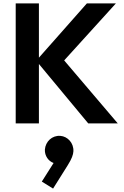

<svg xmlns="http://www.w3.org/2000/svg" viewBox="-20 -723 728 1125"><path d="M497 0H670L356 -369L659 -703H489L208 -385V-703H72V0H208V-348ZM225 341 291 382 377 245C401 207 409 183 410 164C413 116 377 76 333 73C285 70 247 106 243 153C241 191 265 222 294 232Z"/></svg>

Font: MV Cash SemiBold
Style: Regular
Weight: 600
Designer: Rodrigo Fuenzalida
Foundry: fragTYPE
Version: Version 1.100;Glyphs 3.1.2 (3151)